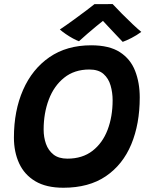

<svg xmlns="http://www.w3.org/2000/svg" viewBox="-20 -878 717 924"><path d="M285 25.5Q202.5 25.5 150 -5.8Q97.5 -37 72.2 -91.8Q47 -146.5 47 -216Q47 -345 91 -445.2Q135 -545.5 218 -602.8Q301 -660 419 -660Q506 -660 557 -627Q608 -594 630.2 -537Q652.5 -480 652.5 -409Q652.5 -281.5 611.8 -183.5Q571 -85.5 489.5 -30Q408 25.5 285 25.5ZM304.5 -114.5Q376.5 -114.5 425 -152Q473.5 -189.5 497.8 -253.2Q522 -317 522 -395.5Q522 -432.5 512.2 -466.5Q502.5 -500.5 478.2 -522Q454 -543.5 410 -543.5Q338 -543.5 288.8 -504Q239.5 -464.5 214.8 -398.8Q190 -333 190 -254.5Q190 -217.5 201.2 -185.8Q212.5 -154 237.5 -134.2Q262.5 -114.5 304.5 -114.5ZM522 -858.5Q541 -838 567.2 -811.5Q593.5 -785 618.8 -761.2Q644 -737.5 660 -724.5Q637.5 -708 613.2 -695.5Q589 -683 570.5 -676.5Q555.5 -692 537 -711.8Q518.5 -731.5 501.5 -749.5Q484.5 -767.5 475.5 -777.5Q464 -768.5 443.5 -751.8Q423 -735 400.5 -715.5Q378 -696 360 -679.5Q348.5 -683.5 331 -693Q313.5 -702.5 296.5 -714.2Q279.5 -726 268 -736Q298 -756 333 -781.5Q368 -807 396.2 -828.2Q424.5 -849.5 434.5 -858Q442 -858 459.2 -858Q476.5 -858 494.5 -858.2Q512.5 -858.5 522 -858.5Z"/></svg>

Font: Grandstander SemiBold
Style: Italic
Weight: 600
Italic angle: -15°
Designer: Tyler Finck
Foundry: Etcetera Type Co
Version: Version 1.200; ttfautohint (v1.8.3)